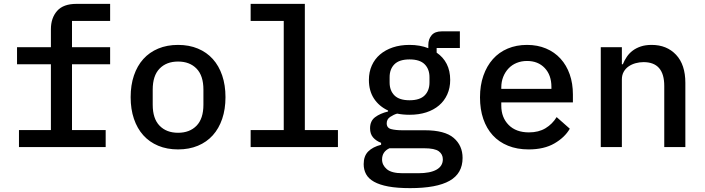

<svg xmlns="http://www.w3.org/2000/svg" viewBox="-20 -760 3640 992"><path d="M78 -88H243V-428H68V-516H243V-609Q243 -667 275 -703.5Q307 -740 375 -740H549V-652H352V-516H549V-428H352V-88H526V0H78Z M900 12Q843 12 797.5 -7Q752 -26 720.5 -61Q689 -96 672 -146Q655 -196 655 -258Q655 -320 672 -370Q689 -420 720.5 -455Q752 -490 797.5 -509Q843 -528 900 -528Q957 -528 1002.5 -509Q1048 -490 1079.5 -455Q1111 -420 1128 -370Q1145 -320 1145 -258Q1145 -196 1128 -146Q1111 -96 1079.5 -61Q1048 -26 1002.5 -7Q957 12 900 12ZM900 -74Q960 -74 995.5 -110.5Q1031 -147 1031 -219V-297Q1031 -369 995.5 -405.5Q960 -442 900 -442Q840 -442 804.5 -405.5Q769 -369 769 -297V-219Q769 -147 804.5 -110.5Q840 -74 900 -74Z M1275 -88H1446V-652H1275V-740H1555V-88H1726V0H1275Z M2370 56Q2370 136 2303 174Q2236 212 2099 212Q2032 212 1986.5 203.5Q1941 195 1912.5 179Q1884 163 1871.5 140Q1859 117 1859 88Q1859 46 1882.5 22.5Q1906 -1 1949 -12V-22Q1923 -32 1907.5 -50Q1892 -68 1892 -97Q1892 -135 1918 -154.5Q1944 -174 1985 -184V-189Q1938 -211 1912 -251Q1886 -291 1886 -347Q1886 -388 1901 -421.5Q1916 -455 1943.5 -478.5Q1971 -502 2009.5 -515Q2048 -528 2096 -528Q2150 -528 2193 -511V-528Q2193 -558 2210 -578Q2227 -598 2262 -598H2356V-512H2236V-488Q2270 -465 2288 -429.5Q2306 -394 2306 -347Q2306 -306 2291 -272.5Q2276 -239 2248.5 -215.5Q2221 -192 2182.5 -179.5Q2144 -167 2096 -167Q2062 -167 2032 -173Q2014 -168 1996 -156Q1978 -144 1978 -123Q1978 -99 2001 -93Q2024 -87 2058 -87H2174Q2278 -87 2324 -47.5Q2370 -8 2370 56ZM2268 63Q2268 37 2247 21.5Q2226 6 2171 6H1992Q1954 24 1954 64Q1954 93 1978.5 114Q2003 135 2060 135H2141Q2203 135 2235.5 116.5Q2268 98 2268 63ZM2096 -242Q2149 -242 2174 -267Q2199 -292 2199 -334V-361Q2199 -403 2174 -428Q2149 -453 2096 -453Q2043 -453 2018 -428Q1993 -403 1993 -361V-334Q1993 -292 2018 -267Q2043 -242 2096 -242Z M2711 12Q2652 12 2605 -7Q2558 -26 2526 -61Q2494 -96 2477 -145.5Q2460 -195 2460 -257Q2460 -319 2477.5 -369Q2495 -419 2526.5 -454.5Q2558 -490 2603 -509Q2648 -528 2703 -528Q2757 -528 2801 -509.5Q2845 -491 2876 -457Q2907 -423 2923.5 -376Q2940 -329 2940 -272V-231H2570V-214Q2570 -153 2608 -114.5Q2646 -76 2713 -76Q2763 -76 2798.5 -97.5Q2834 -119 2856 -155L2924 -95Q2898 -50 2844.5 -19Q2791 12 2711 12ZM2703 -445Q2674 -445 2649.5 -435Q2625 -425 2607.5 -406.5Q2590 -388 2580 -363Q2570 -338 2570 -308V-301H2829V-311Q2829 -372 2794.5 -408.5Q2760 -445 2703 -445Z M3084 0V-516H3193V-428H3198Q3206 -448 3218.5 -466.5Q3231 -485 3249 -498.5Q3267 -512 3291 -520Q3315 -528 3347 -528Q3425 -528 3473 -477Q3521 -426 3521 -332V0H3412V-316Q3412 -439 3305 -439Q3284 -439 3264 -433.5Q3244 -428 3228 -417Q3212 -406 3202.5 -389Q3193 -372 3193 -350V0Z"/></svg>

Font: IBM Plex Mono Medium
Style: Regular
Weight: 500
Monospace: yes
Designer: Mike Abbink, Paul van der Laan, Pieter van Rosmalen
Foundry: Bold Monday
Version: Version 2.3